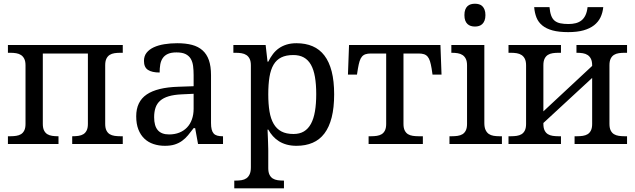

<svg xmlns="http://www.w3.org/2000/svg" viewBox="-20 -780 3439 1040"><path d="M645 -536.1V-494.1H631.8Q615.2 -494.1 600.3 -491.9Q585.4 -489.7 574.2 -482.7Q563 -475.6 556.4 -462.2Q549.8 -448.7 549.8 -426.8V-108.9Q549.8 -86.9 556.4 -73.5Q563 -60.1 574.2 -53.2Q585.4 -46.4 600.3 -44.2Q615.2 -42 631.8 -42H645V0H371.1V-42H374Q390.6 -42 405.5 -44.2Q420.4 -46.4 431.6 -53.2Q442.9 -60.1 449.5 -73.5Q456.1 -86.9 456.1 -108.9V-490.2H211.9V-108.9Q211.9 -86.9 218.5 -73.5Q225.1 -60.1 236.3 -53.2Q247.6 -46.4 262.5 -44.2Q277.3 -42 293.9 -42H296.9V0H22.9V-42H36.1Q52.7 -42 67.6 -44.2Q82.5 -46.4 93.8 -53.2Q105 -60.1 111.6 -73.5Q118.2 -86.9 118.2 -108.9V-425.8Q118.2 -447.8 111.6 -461.2Q105 -474.6 93.8 -481.9Q82.5 -489.3 67.6 -491.7Q52.7 -494.1 36.1 -494.1H22.9V-536.1Z M814.9 -145Q814.9 -98.1 834.7 -75Q854.5 -51.8 896 -51.8Q926.3 -51.8 950.9 -61.5Q975.6 -71.3 992.9 -89.4Q1010.3 -107.4 1019.5 -133.3Q1028.8 -159.2 1028.8 -190.9V-272L964.8 -269Q922.4 -267.1 893.8 -258.5Q865.2 -250 847.7 -234.6Q830.1 -219.2 822.5 -196.8Q814.9 -174.3 814.9 -145ZM936 -496.1Q907.2 -496.1 889.4 -488Q871.6 -480 861.6 -465.3Q851.6 -450.7 848.1 -430.7Q844.7 -410.6 844.7 -387.2Q803.2 -387.2 781.5 -401.4Q759.8 -415.5 759.8 -450.2Q759.8 -476.1 773.9 -494.1Q788.1 -512.2 812.7 -523.7Q837.4 -535.2 870.1 -540.5Q902.8 -545.9 939.9 -545.9Q985.8 -545.9 1020 -536.9Q1054.2 -527.8 1077.1 -507.3Q1100.1 -486.8 1111.6 -453.9Q1123 -420.9 1123 -373V-113.8Q1123 -92.8 1126.5 -79.1Q1129.9 -65.4 1137.2 -57.1Q1144.5 -48.8 1156.5 -45.4Q1168.5 -42 1185.1 -42H1188V0H1052.7L1037.1 -85.9H1028.8Q1013.2 -64.9 998.5 -47.4Q983.9 -29.8 966.3 -17.1Q948.7 -4.4 926.5 2.7Q904.3 9.8 873 9.8Q839.8 9.8 811.3 0.2Q782.7 -9.3 762 -29.1Q741.2 -48.8 729.5 -78.9Q717.8 -108.9 717.8 -149.9Q717.8 -229.5 774.4 -268.1Q831.1 -306.6 945.8 -310.1L1028.8 -313V-373Q1028.8 -399.9 1025.9 -422.6Q1022.9 -445.3 1013.2 -461.7Q1003.4 -478 985.1 -487.1Q966.8 -496.1 936 -496.1Z M1568.8 -481.9Q1529.8 -481.9 1503.7 -469Q1477.5 -456.1 1461.9 -429.7Q1446.3 -403.3 1439.7 -363.3Q1433.1 -323.2 1433.1 -269Q1433.1 -216.8 1439.7 -176.8Q1446.3 -136.7 1462.2 -109.4Q1478 -82 1504.2 -68.1Q1530.3 -54.2 1569.8 -54.2Q1603 -54.2 1626.2 -68.1Q1649.4 -82 1664.3 -109.4Q1679.2 -136.7 1686 -177Q1692.9 -217.3 1692.9 -270Q1692.9 -323.2 1686 -363Q1679.2 -402.8 1664.3 -429.2Q1649.4 -455.6 1625.7 -468.8Q1602.1 -481.9 1568.8 -481.9ZM1790 -269Q1790 -196.8 1776.6 -144Q1763.2 -91.3 1737.3 -57.1Q1711.4 -22.9 1673.3 -6.6Q1635.3 9.8 1585.9 9.8Q1557.1 9.8 1533.7 3.4Q1510.3 -2.9 1491.5 -14.6Q1472.7 -26.4 1458.3 -42.5Q1443.8 -58.6 1433.1 -78.1H1429.2Q1430.2 -52.2 1431.2 -29.8Q1431.6 -20.5 1431.9 -10.5Q1432.1 -0.5 1432.4 8.3Q1432.6 17.1 1432.9 24.2Q1433.1 31.2 1433.1 35.2V130.9Q1433.1 152.8 1439.7 166.3Q1446.3 179.7 1457.5 186.8Q1468.8 193.8 1483.6 196Q1498.5 198.2 1515.1 198.2H1518.1V240.2H1249V198.2H1256.8Q1273.9 198.2 1288.8 195.8Q1303.7 193.4 1314.7 185.8Q1325.7 178.2 1332.3 163.8Q1338.9 149.4 1338.9 126V-425.8Q1338.9 -447.8 1332.3 -461.2Q1325.7 -474.6 1314.5 -481.9Q1303.2 -489.3 1288.3 -491.7Q1273.4 -494.1 1256.8 -494.1H1244.1V-536.1H1418.9L1429.2 -445.8H1433.1Q1444.3 -468.8 1458.5 -487.3Q1472.7 -505.9 1491.2 -518.8Q1509.8 -531.7 1533.2 -538.8Q1556.6 -545.9 1585.9 -545.9Q1635.3 -545.9 1673.3 -529.5Q1711.4 -513.2 1737.3 -479.2Q1763.2 -445.3 1776.6 -393.1Q1790 -340.8 1790 -269Z M2365.7 -536.1 2371.6 -376H2322.8L2317.9 -409.2Q2314 -432.6 2309.1 -448.2Q2304.2 -463.9 2296.4 -473.1Q2288.6 -482.4 2276.9 -486.3Q2265.1 -490.2 2247.6 -490.2H2165.5V-108.9Q2165.5 -86.9 2172.1 -73.5Q2178.7 -60.1 2189.9 -53.2Q2201.2 -46.4 2216.1 -44.2Q2231 -42 2247.6 -42H2270.5V0H1976.6V-42H1989.7Q2006.3 -42 2021.2 -44.2Q2036.1 -46.4 2047.4 -53.2Q2058.6 -60.1 2065.2 -73.5Q2071.8 -86.9 2071.8 -108.9V-490.2H1988.8Q1971.7 -490.2 1960 -486.3Q1948.2 -482.4 1940.4 -473.1Q1932.6 -463.9 1927.7 -448.2Q1922.9 -432.6 1918.9 -409.2L1913.6 -376H1864.7L1870.6 -536.1Z M2427.7 -42Q2444.3 -42 2459.2 -44.2Q2474.1 -46.4 2485.4 -53.2Q2496.6 -60.1 2503.2 -73.5Q2509.8 -86.9 2509.8 -108.9V-425.8Q2509.8 -447.8 2503.2 -461.2Q2496.6 -474.6 2485.4 -481.9Q2474.1 -489.3 2459.2 -491.7Q2444.3 -494.1 2427.7 -494.1H2424.8V-536.1H2603.5V-113.8Q2603.5 -90.3 2610.1 -76.2Q2616.7 -62 2627.7 -54.4Q2638.7 -46.9 2653.8 -44.4Q2668.9 -42 2685.5 -42H2698.7V0H2414.6V-42ZM2495.6 -698.2Q2495.6 -715.8 2500 -727.5Q2504.4 -739.3 2512.2 -746.6Q2520 -753.9 2530.3 -756.8Q2540.5 -759.8 2552.7 -759.8Q2564.5 -759.8 2574.7 -756.8Q2585 -753.9 2592.5 -746.6Q2600.1 -739.3 2604.7 -727.5Q2609.4 -715.8 2609.4 -698.2Q2609.4 -680.7 2604.7 -668.9Q2600.1 -657.2 2592.5 -649.9Q2585 -642.6 2574.7 -639.4Q2564.5 -636.2 2552.7 -636.2Q2540.5 -636.2 2530.3 -639.4Q2520 -642.6 2512.2 -649.9Q2504.4 -657.2 2500 -668.9Q2495.6 -680.7 2495.6 -698.2Z M3376.5 -536.1V-494.1H3363.3Q3346.7 -494.1 3331.8 -491.9Q3316.9 -489.7 3305.7 -482.7Q3294.4 -475.6 3287.8 -462.2Q3281.2 -448.7 3281.2 -426.8V-108.9Q3281.2 -86.9 3287.8 -73.5Q3294.4 -60.1 3305.7 -53.2Q3316.9 -46.4 3331.8 -44.2Q3346.7 -42 3363.3 -42H3376.5V0H3092.3V-42H3105.5Q3122.1 -42 3137 -44.2Q3151.9 -46.4 3163.1 -53.2Q3174.3 -60.1 3180.9 -73.5Q3187.5 -86.9 3187.5 -108.9V-357.9L2923.3 -113.8V-108.9Q2923.3 -86.9 2929.9 -73.5Q2936.5 -60.1 2947.8 -53.2Q2959 -46.4 2973.9 -44.2Q2988.8 -42 3005.4 -42H3018.6V0H2734.4V-42H2747.6Q2764.2 -42 2779.1 -44.2Q2793.9 -46.4 2805.2 -53.2Q2816.4 -60.1 2823 -73.5Q2829.6 -86.9 2829.6 -108.9V-425.8Q2829.6 -447.8 2823 -461.2Q2816.4 -474.6 2805.2 -481.9Q2793.9 -489.3 2779.1 -491.7Q2764.2 -494.1 2747.6 -494.1H2734.4V-536.1H3018.6V-494.1H3005.4Q2988.8 -494.1 2973.9 -491.9Q2959 -489.7 2947.8 -482.7Q2936.5 -475.6 2929.9 -462.2Q2923.3 -448.7 2923.3 -426.8V-176.8L3187.5 -422.9V-425.8Q3187.5 -447.8 3180.9 -461.2Q3174.3 -474.6 3163.1 -481.9Q3151.9 -489.3 3137 -491.7Q3122.1 -494.1 3105.5 -494.1H3102.5V-536.1ZM3247.6 -741.2Q3244.6 -710.9 3232.7 -686Q3220.7 -661.1 3198 -643.3Q3175.3 -625.5 3140.9 -615.7Q3106.4 -606 3057.6 -606Q3007.3 -606 2973.1 -615.2Q2939 -624.5 2917.5 -642.1Q2896 -659.7 2886 -684.8Q2876 -710 2873.5 -741.2H2956.5Q2959 -713.4 2965.6 -695.6Q2972.2 -677.7 2984.4 -667.7Q2996.6 -657.7 3015.1 -653.8Q3033.7 -649.9 3059.6 -649.9Q3081.1 -649.9 3098.9 -654.5Q3116.7 -659.2 3129.9 -669.7Q3143.1 -680.2 3151.4 -697.8Q3159.7 -715.3 3162.6 -741.2Z"/></svg>

Font: Droid Serif
Style: Regular
Weight: 400
Designer: Monotype Design team
Foundry: Monotype Imaging Inc.
Version: Version 1.03